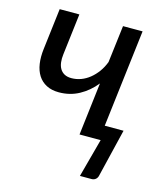

<svg xmlns="http://www.w3.org/2000/svg" viewBox="-104 -585 719 839"><g transform="rotate(15 255.5 -165.5)"><path d="M62 -506.5H151L128.5 -320Q126 -300.5 128 -283.8Q130 -267 137.2 -254.8Q144.5 -242.5 157.2 -235.5Q170 -228.5 189 -228.5Q211 -228.5 232 -236.2Q253 -244 271 -258.5Q289 -273 303.8 -293.2Q318.5 -313.5 328 -338.5L348.5 -506.5H437L384 -65.5H469L417.5 148Q415.5 160.5 407.8 167.5Q400 174.5 389 174.5H336L383 0H287.5L316 -238.5Q284.5 -199.5 243.2 -177Q202 -154.5 152 -154.5Q119 -154.5 95.5 -166.8Q72 -179 58 -201Q44 -223 39.5 -253.2Q35 -283.5 39.5 -320Z"/></g></svg>

Font: Lato
Style: Italic
Weight: 400
Italic angle: -7°
Designer: Lukasz Dziedzic
Foundry: tyPoland Lukasz Dziedzic
Version: Version 2.007; 2014-02-27